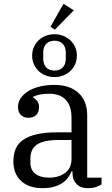

<svg xmlns="http://www.w3.org/2000/svg" viewBox="-20 -972 586 1004"><path d="M203 12Q131 12 90.5 -25.5Q50 -63 50 -128Q50 -165 62 -193.5Q74 -222 101.5 -241Q129 -260 173 -270Q217 -280 280 -280H354V-356Q354 -417 324.5 -449.5Q295 -482 236 -482Q210 -482 188 -477.5Q166 -473 152 -465V-463Q163 -457 173.5 -445Q184 -433 184 -411Q184 -385 169 -370.5Q154 -356 129 -356Q105 -356 89.5 -370.5Q74 -385 74 -414Q74 -436 87 -456.5Q100 -477 124 -493Q148 -509 183.5 -518.5Q219 -528 264 -528Q345 -528 390.5 -486Q436 -444 436 -368V-43H511V-8Q500 0 481.5 6Q463 12 440 12Q401 12 380 -10Q359 -32 359 -69V-76H354Q347 -59 335.5 -43Q324 -27 306 -15Q288 -3 262.5 4.5Q237 12 203 12ZM238 -43Q286 -43 320 -67.5Q354 -92 354 -143V-240H289Q246 -240 217 -233.5Q188 -227 171 -214.5Q154 -202 146.5 -184Q139 -166 139 -142V-121Q139 -83 165 -63Q191 -43 238 -43ZM265 -603Q293 -603 308.5 -619.5Q324 -636 324 -666V-696Q324 -726 308.5 -742.5Q293 -759 265 -759Q237 -759 221.5 -742.5Q206 -726 206 -696V-666Q206 -636 221.5 -619.5Q237 -603 265 -603ZM265 -569Q240 -569 218.5 -577.5Q197 -586 181.5 -601Q166 -616 157 -636.5Q148 -657 148 -681Q148 -705 157 -725.5Q166 -746 181.5 -761Q197 -776 218.5 -784.5Q240 -793 265 -793Q290 -793 311 -784.5Q332 -776 348 -761Q364 -746 373 -725.5Q382 -705 382 -681Q382 -657 373 -636.5Q364 -616 348 -601Q332 -586 311 -577.5Q290 -569 265 -569ZM244 -832 312 -952 366 -918 267 -817Z"/></svg>

Font: IBM Plex Serif
Style: Regular
Weight: 400
Designer: Mike Abbink, Paul van der Laan, Pieter van Rosmalen
Foundry: Bold Monday
Version: Version 2.6